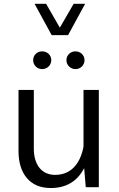

<svg xmlns="http://www.w3.org/2000/svg" viewBox="-20 -973 621 998"><path d="M248.5 -790.5H334L422.4 -953.1H362.8L291 -829.1L219.7 -953.1H159.7ZM152.3 -660.2C152.3 -634.8 172.4 -613.8 199.2 -613.8C226.1 -613.8 246.6 -634.8 246.6 -660.2C246.6 -686 226.1 -706.1 199.2 -706.1C172.4 -706.1 152.3 -686 152.3 -660.2ZM325.2 -660.2C325.2 -634.8 346.2 -613.8 372.1 -613.8C398.9 -613.8 419.4 -634.8 419.4 -660.2C419.4 -686 398.9 -706.1 372.1 -706.1C346.2 -706.1 325.2 -686 325.2 -660.2ZM76.2 -188.5C76.2 -128.4 90.8 -81.1 120.1 -46.9C149.4 -12.7 190.9 4.4 244.1 4.4C323.7 4.4 381.8 -30.3 417.5 -99.1L425.8 0H493.7V-505.4H414.1V-210.9C396.5 -116.7 344.7 -64 266.6 -64C196.3 -64 155.8 -116.7 155.8 -201.2V-505.4H76.2Z"/></svg>

Font: Estedad Regular
Style: Regular
Weight: 400
Designer: Amin Abedi
Version: Version 7.3